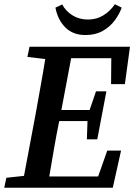

<svg xmlns="http://www.w3.org/2000/svg" viewBox="-33 -884 640 904"><path d="M96 -616 106 -664H579L555 -488H490L491 -610H302L256 -366H389L419 -454H468L425 -228H376L379 -314H246L245 -310Q232 -246 221 -182Q210 -118 199 -53H429L472 -175H537L498 0H-13L-3 -47L80 -56L136 -354Q147 -417 158.5 -480Q170 -543 180 -606ZM369 -719Q311 -719 275 -754.5Q239 -790 228 -848L260 -863Q276 -832 308 -812Q340 -792 381 -792Q422 -792 454 -812Q486 -832 508 -864L540 -848Q529 -817 506.5 -787Q484 -757 450 -738Q416 -719 369 -719Z"/></svg>

Font: Source Serif 4 Semibold
Style: Italic
Weight: 600
Italic angle: -12°
Designer: Frank Grießhammer
Foundry: Adobe
Version: Version 4.005;hotconv 1.1.0;makeotfexe 2.6.0